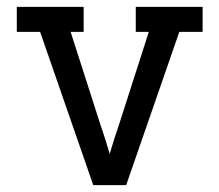

<svg xmlns="http://www.w3.org/2000/svg" viewBox="-20 -540 640 560"><path d="M252 0 97 -447H29V-520H224V-447H186L274 -173Q281 -153 287.5 -132.5Q294 -112 300 -91Q306 -112 312.5 -132.5Q319 -153 326 -173L414 -447H376V-520H571V-447H503L348 0Z"/></svg>

Font: Iosevka HT Extended
Style: Regular
Weight: 400
Width: 7
Monospace: yes
Designer: Belleve Invis
Foundry: Belleve Invis
Version: Version 32.3.0; ttfautohint (v1.8.4)